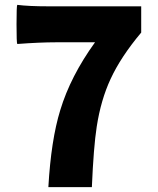

<svg xmlns="http://www.w3.org/2000/svg" viewBox="-20 -770 649 790"><path d="M179 0Q190 -194 228 -317Q270 -456 371 -596H211Q144 -596 51 -589Q48 -594 48 -670Q48 -746 51 -750Q98 -744 178 -744H306H561V-636Q477 -536 435 -445Q395 -359 378 -249Q365 -165 358 0Z"/></svg>

Font: GenSekiGothic TW H
Style: Regular
Weight: 900
Version: Version 1.501;PS 1;hotconv 16.6.51;makeotf.lib2.5.65220